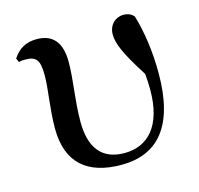

<svg xmlns="http://www.w3.org/2000/svg" viewBox="-87 -635 769 743"><g transform="rotate(-15 298.0 -263.5)"><path d="M312 16C457 16 542 -77 542 -290C542 -378 530 -458 510 -525C500 -537 487 -543 468 -543C436 -543 409 -518 409 -480C409 -443 428 -399 491 -300C493 -278 494 -256 494 -236C494 -90 428 -25 335 -25C242 -25 201 -85 201 -186C201 -273 217 -347 217 -423C217 -496 187 -539 120 -539C77 -539 47 -522 24 -487L31 -471C39 -474 48 -474 58 -474C101 -474 114 -456 114 -397C114 -338 99 -267 99 -186C99 -47 178 16 312 16Z"/></g></svg>

Font: Noto Serif SC SemiBold
Style: Regular
Weight: 600
Designer: Ryoko NISHIZUKA 西塚涼子 (kana & ideographs); Frank Grießhammer (Latin, Greek & Cyrillic); Wenlong ZHANG 张文龙 (bopomofo); San
Foundry: Adobe
Version: Version 2.001;hotconv 1.1.0;makeotfexe 2.6.0